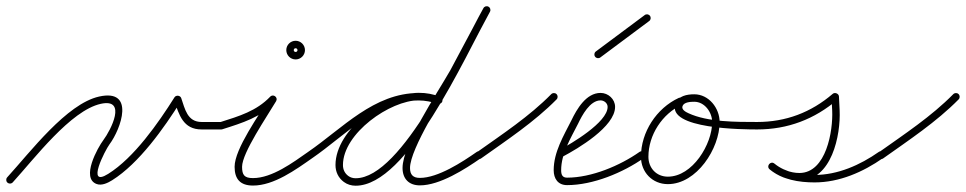

<svg xmlns="http://www.w3.org/2000/svg" viewBox="-23 -575 3104 617"><path d="M17.9 11.1C17.9 11.1 17.9 11.1 17.9 11.1C87.7 -65.4 203.9 -219.7 300.6 -241.3C386.7 -260.5 332.7 -156.2 309.4 -125.2C290.9 -100.6 236.3 -2.5 287.5 16.3C304.1 22.5 323.6 12.8 337.4 4.2C424.1 -50.1 504.1 -163.6 558.2 -249.6C560.6 -253.4 554.5 -256.2 548.1 -256.9C541.8 -257.7 535.2 -256.3 536.7 -252.1C552.6 -206.2 565.2 -159 625 -159C646 -159 667 -159 688 -159C694.6 -159 700 -164.4 700 -171C700 -177.6 694.6 -183 688 -183C688 -183 688 -183 688 -183C667 -183 646 -183 625 -183C578.6 -183 571.5 -225 559.3 -259.9C557.8 -264.2 553.7 -266.8 549.3 -267.3C544.9 -267.8 540.3 -266.2 537.8 -262.4C485.8 -179.7 408.1 -68.3 324.6 -16.2C251.6 29.4 315.7 -93.6 328.6 -110.8C366.2 -161 412.2 -290.8 295.4 -264.7C191 -241.4 74.2 -86.2 0.1 -5.1C-4.3 -0.2 -4 7.4 0.9 11.9C5.8 16.3 13.4 16 17.9 11.1Z M691.6 -159.6C691.6 -159.6 691.6 -159.6 691.6 -159.6C757 -180.3 815 -198.1 862.7 -247.7C867.6 -252.8 864.6 -259.5 859.5 -263.3C854.5 -267.2 847.3 -268.2 843.7 -262.1C810.7 -206.5 730.9 -96.9 730.9 -39C730.9 0.4 749 21.3 790 21.3C857.6 21.3 927.7 -29.9 980.9 -67.2C986.3 -71 987.6 -78.5 983.8 -83.9C980 -89.3 972.5 -90.6 967.1 -86.8C918.8 -53 851.5 -2.7 790 -2.7C762.2 -2.7 754.9 -12.7 754.9 -39C754.9 -83.8 835.6 -201.4 864.3 -249.9C867.9 -256 865.6 -262.1 861.2 -265.5C856.8 -268.9 850.2 -269.4 845.3 -264.3C800.9 -218 745.5 -201.8 684.4 -182.4C678.1 -180.4 674.6 -173.7 676.6 -167.4C678.6 -161.1 685.3 -157.6 691.6 -159.6ZM933 -414C933 -410.6 930.4 -408 927 -408C923.6 -408 921 -410.6 921 -414C921 -417.4 923.6 -420 927 -420C930.4 -420 933 -417.4 933 -414ZM897 -414C897 -397.5 910.5 -384 927 -384C943.5 -384 957 -397.5 957 -414C957 -430.5 943.5 -444 927 -444C910.5 -444 897 -430.5 897 -414Z M964.1 -70.2C967.9 -64.7 975.3 -63.4 980.8 -67.1C1086.2 -139.4 1185.6 -252.2 1322.9 -252.2C1343.5 -252.2 1363.9 -247.8 1383.3 -241.6C1389.7 -239.6 1396.4 -243 1398.4 -249.3C1400.4 -255.7 1397 -262.4 1390.7 -264.4C1368.8 -271.4 1346 -276.2 1322.9 -276.2C1178.5 -276.2 1077.5 -162.6 967.2 -86.9C961.7 -83.1 960.4 -75.7 964.1 -70.2ZM1391.1 -264.3C1391.1 -264.3 1391.1 -264.3 1391.1 -264.3C1368 -272.6 1347.7 -276.7 1322.8 -276.7C1217.3 -276.7 1055.1 -160.1 1055.1 -44.7C1055.1 -22.8 1064.2 -3.5 1081.8 9.6C1092.9 17.9 1106.1 21.8 1119.9 21.8C1287.1 21.8 1469.2 -389.6 1551.5 -537.2C1554.7 -542.9 1552.6 -550.3 1546.8 -553.5C1541.1 -556.7 1533.7 -554.6 1530.5 -548.8C1453.6 -411 1269.1 -2.2 1119.9 -2.2C1111.3 -2.2 1103.1 -4.5 1096.2 -9.6C1084.6 -18.3 1079.1 -30.4 1079.1 -44.7C1079.1 -146.4 1230.5 -252.7 1322.8 -252.7C1345 -252.7 1362.5 -249.1 1382.9 -241.7C1389.1 -239.5 1396 -242.7 1398.3 -248.9C1400.5 -255.1 1397.3 -262 1391.1 -264.3ZM1546.6 -553.6C1540.7 -556.7 1533.5 -554.5 1530.4 -548.6C1494.9 -481.5 1459 -414.6 1423.3 -347.7C1423.3 -347.7 1423.3 -347.7 1423.3 -347.8C1423.4 -347.9 1423.4 -348 1423.4 -348C1380.1 -272.1 1270.6 -110.5 1270.6 -35.2C1270.6 -0.4 1291.1 20.7 1326.3 20.7C1390.3 20.7 1471.4 -31.1 1522.9 -67.2C1528.3 -71 1529.6 -78.5 1525.8 -83.9C1522 -89.3 1514.5 -90.6 1509.1 -86.8C1509.1 -86.8 1509.1 -86.8 1509.1 -86.8C1462.2 -54 1384.5 -3.3 1326.3 -3.3C1304.3 -3.3 1294.6 -13.6 1294.6 -35.2C1294.6 -97.5 1405 -267.4 1444.3 -336C1444.3 -336 1444.3 -336.1 1444.3 -336.2C1444.4 -336.3 1444.4 -336.3 1444.4 -336.3C1480.2 -403.3 1516.1 -470.2 1551.6 -537.4C1554.7 -543.3 1552.5 -550.5 1546.6 -553.6Z M1506.2 -68.7C1510.1 -63.3 1517.5 -62 1523 -65.9C1605.7 -124.7 1694.2 -183.1 1765.6 -255.6C1770.2 -260.3 1770.1 -267.9 1765.4 -272.6C1760.7 -277.2 1753.1 -277.1 1748.4 -272.4C1748.4 -272.4 1748.4 -272.4 1748.4 -272.4C1678.1 -200.9 1590.6 -143.4 1509 -85.4C1503.6 -81.6 1502.4 -74.1 1506.2 -68.7Z M1768.9 -76.5C1772 -70.6 1779.3 -68.4 1785.1 -71.5C1834.6 -97.6 1953.6 -168.1 1953.6 -231.5C1953.6 -256.5 1931.6 -276.4 1907 -276.4C1860.6 -276.4 1830.7 -224.6 1813.2 -188.2C1813.2 -188.2 1813.2 -188.3 1813.2 -188.3C1813.3 -188.4 1813.3 -188.4 1813.3 -188.4C1787.9 -138.1 1756.3 -86.1 1756.3 -28.1C1756.3 -0.8 1770.1 19.9 1799.3 19.9C1882.7 19.9 1979 -20.1 2045.9 -67.2C2051.3 -71 2052.6 -78.5 2048.8 -83.9C2045 -89.3 2037.5 -90.6 2032.1 -86.8C1969.3 -42.6 1877.7 -4.1 1799.3 -4.1C1783.8 -4.1 1780.3 -14.1 1780.3 -28.1C1780.3 -81.6 1811.2 -131 1834.7 -177.6C1834.7 -177.6 1834.7 -177.6 1834.8 -177.7C1834.8 -177.7 1834.8 -177.8 1834.8 -177.8C1847.4 -204 1872.6 -252.4 1907 -252.4C1918.4 -252.4 1929.6 -243.3 1929.6 -231.5C1929.6 -182 1812.9 -113.2 1773.9 -92.7C1768.1 -89.6 1765.8 -82.4 1768.9 -76.5Z M1906.2 -390.4C1906.2 -390.4 1906.2 -390.4 1906.2 -390.4C1958.5 -429.4 2010.8 -468.4 2063.2 -507.4C2068.5 -511.3 2069.6 -518.9 2065.6 -524.2C2061.7 -529.5 2054.1 -530.6 2048.8 -526.6C1996.5 -487.6 1944.2 -448.6 1891.8 -409.6C1886.5 -405.7 1885.4 -398.1 1889.4 -392.8C1893.3 -387.5 1900.9 -386.4 1906.2 -390.4Z M2158.3 -260.4C2158.3 -260.4 2158.3 -260.4 2158.3 -260.4C2086.5 -227.1 2036.7 -150.4 2036.7 -71.2C2036.7 -21.8 2073.3 16.7 2123.2 16.7C2216.2 16.7 2289.6 -98.2 2289.6 -182.5C2289.6 -227.5 2254.9 -272 2208 -272C2184.8 -272 2156.4 -266.9 2147.7 -242C2147.7 -242 2147.7 -242 2147.7 -242C2147.7 -242 2147.7 -242 2147.7 -242C2118.2 -159.5 2369.6 -159.1 2410 -159C2416.6 -159 2422 -164.4 2422 -171C2422 -177.6 2416.6 -183 2410 -183C2410 -183 2410 -183 2410 -183C2342.8 -183.1 2251.4 -182.4 2189.5 -211.1C2181.3 -214.9 2166.2 -222.5 2170.3 -234C2170.3 -234 2170.3 -234 2170.3 -234C2170.3 -234 2170.3 -234 2170.3 -234C2174.9 -247.1 2196.6 -248 2208 -248C2241.5 -248 2265.6 -214.2 2265.6 -182.5C2265.6 -111.7 2202.5 -7.3 2123.2 -7.3C2086.5 -7.3 2060.7 -34.9 2060.7 -71.2C2060.7 -141.1 2105 -209.2 2168.4 -238.6C2174.4 -241.4 2177 -248.5 2174.3 -254.5C2171.5 -260.5 2164.3 -263.1 2158.3 -260.4Z M2398 -171C2398 -164.4 2403.4 -159 2410 -159C2508.1 -159 2594.6 -191.6 2668.8 -255.4C2672.2 -258.3 2667.2 -262.7 2661.3 -265.2C2655.4 -267.7 2648.8 -268.3 2649 -263.9C2649.8 -249.1 2650.5 -234.2 2651.3 -219.4C2651.3 -219.4 2651.3 -219.4 2651.3 -219.4C2651.3 -219.4 2651.3 -219.5 2651.3 -219.5C2654.3 -155.5 2632.5 -19.1 2545.8 -19.1C2516.9 -19.1 2487.8 -31 2465.6 -49.3C2459.5 -54.3 2452.6 -52.3 2448.7 -47.6C2444.9 -43 2444.2 -35.8 2450.4 -30.7C2490.6 2.5 2544.1 11.2 2594.8 11.2C2674.5 11.2 2750.5 -22.1 2814.9 -67.2C2820.3 -71 2821.6 -78.5 2817.8 -83.9C2814 -89.3 2806.5 -90.6 2801.1 -86.8C2740.9 -44.6 2669.5 -12.8 2594.8 -12.8C2549.9 -12.8 2501.4 -19.8 2465.6 -49.3C2459.5 -54.3 2452.6 -52.3 2448.8 -47.6C2444.9 -43 2444.2 -35.8 2450.4 -30.7C2476.8 -8.9 2511.3 4.9 2545.8 4.9C2649.6 4.9 2679 -140.9 2675.2 -220.6C2675.2 -220.6 2675.2 -220.6 2675.2 -220.6C2675.2 -220.6 2675.2 -220.6 2675.2 -220.6C2674.5 -235.4 2673.7 -250.3 2673 -265.1C2672.8 -269.6 2669.5 -273.1 2665.5 -274.9C2661.4 -276.6 2656.6 -276.5 2653.2 -273.6C2583.3 -213.5 2502.4 -183 2410 -183C2403.4 -183 2398 -177.6 2398 -171Z M2798.2 -68.7C2802.1 -63.3 2809.5 -62 2815 -65.9C2897.7 -124.7 2986.2 -183.1 3057.6 -255.6C3062.2 -260.3 3062.1 -267.9 3057.4 -272.6C3052.7 -277.2 3045.1 -277.1 3040.4 -272.4C3040.4 -272.4 3040.4 -272.4 3040.4 -272.4C2970.1 -200.9 2882.6 -143.4 2801 -85.4C2795.6 -81.6 2794.4 -74.1 2798.2 -68.7Z"/></svg>

Font: FRB American Cursive Guidelines Arrows Light
Style: Italic
Weight: 300
Italic angle: -25°
Version: Version 2.0;Modular Font Editor K font №1